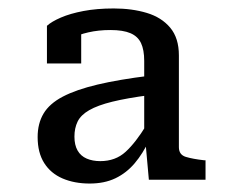

<svg xmlns="http://www.w3.org/2000/svg" viewBox="-20 -745 567 454"><path d="M334 -566 333 -520Q280 -513 245.5 -504.5Q211 -496 191 -484.5Q171 -473 163.5 -457.5Q156 -442 156 -422Q156 -402 163.5 -389Q171 -376 185 -370Q199 -364 217 -364Q253 -364 277 -386Q301 -408 326 -449L333 -414Q318 -382 298.5 -359Q279 -336 253 -323.5Q227 -311 192 -311Q156 -311 128 -323Q100 -335 84.5 -359.5Q69 -384 69 -421Q69 -453 83 -476.5Q97 -500 128.5 -516.5Q160 -533 210.5 -545Q261 -557 334 -566ZM332 -320 324 -409 321 -413V-601Q321 -627 313.5 -643Q306 -659 288.5 -666.5Q271 -674 241 -674Q213 -674 189 -668.5Q165 -663 148 -654Q131 -645 122 -635Q121 -645 129 -653Q137 -661 148.5 -666.5Q160 -672 172 -673V-595H91V-684Q102 -694 124 -703.5Q146 -713 177.5 -719Q209 -725 249 -725Q292 -725 327 -714.5Q362 -704 382.5 -679.5Q403 -655 403 -614V-397Q403 -379 419.5 -374Q436 -369 463 -366H466V-320Z"/></svg>

Font: Roboto Serif
Style: Regular
Weight: 400
Designer: Greg Gazdowicz
Foundry: Commercial Type
Version: Version 1.008